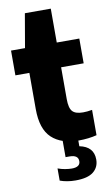

<svg xmlns="http://www.w3.org/2000/svg" viewBox="-104 -791 618 1069"><g transform="rotate(-10 205.0 -257.0)"><path d="M291 10Q191.5 10 137.8 -40.5Q84 -91 84 -204V-408.5H5V-548.5H84L117 -740H263.5V-548.5H391V-408.5H263.5V-228.5Q263.5 -178 280.8 -159Q298 -140 340.5 -140Q352 -140 364.5 -141.2Q377 -142.5 392 -145V-2Q371.5 3.5 344.2 6.8Q317 10 291 10ZM234 226Q209 226 187 222.2Q165 218.5 146 211.5V142.5Q165.5 150 187 153.5Q208.5 157 224.5 157Q272.5 157 272.5 123.5Q272.5 88.5 223.5 88.5H201V-10H287V42Q367 58 367 131Q367 174.5 335 200.2Q303 226 234 226Z"/></g></svg>

Font: Encode Sans SemiCondensed SemiCondensed ExtraBold
Style: Regular
Weight: 800
Width: 4
Designer: Multiple Designers
Foundry: Impallari Type
Version: Version 3.000; ttfautohint (v1.8.3) -l 8 -r 50 -G 200 -x 14 